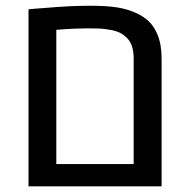

<svg xmlns="http://www.w3.org/2000/svg" viewBox="-20 -661 673 681"><path d="M81.1 0V-627.9Q89.4 -628.9 104 -630.1Q118.7 -631.3 139.6 -632.8Q184.6 -636.7 224.4 -638.7Q264.2 -640.6 299.3 -640.6Q356.9 -640.6 393.8 -635Q430.7 -629.4 461.9 -615.2Q489.3 -603 507.8 -585.2Q526.4 -567.4 538.1 -539.6Q545.9 -521 549.6 -499.3Q553.2 -477.5 553.2 -451.2V0ZM179.7 -79.1H454.1V-453.1Q454.1 -481.9 446.5 -501.2Q439 -520.5 423.3 -532.7Q412.1 -543 395.8 -548.8Q379.4 -554.7 358.4 -557.1Q347.2 -559.1 330.6 -559.8Q314 -560.5 292 -560.5Q271 -560.5 242.9 -559.3Q214.8 -558.1 179.7 -555.2Z"/></svg>

Font: Open Sans Medium
Style: Regular
Weight: 500
Designer: Monotype Design Team
Foundry: Monotype Imaging Inc.
Version: Version 3.000